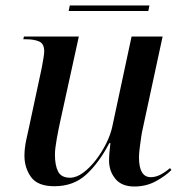

<svg xmlns="http://www.w3.org/2000/svg" viewBox="-20 -669 662 699"><path d="M469 10Q423 10 400 -18Q377 -46 377 -85Q377 -96 378.5 -114.5Q380 -133 382 -148H378Q341 -77 294.5 -34Q248 9 178 9Q117 9 93 -24.5Q69 -58 69 -102Q69 -127 75 -157Q81 -187 87 -212L132 -422Q135 -438 138 -456Q141 -474 141 -482Q141 -510 122.5 -518Q104 -526 76 -526H65L67 -536H267L199 -226Q193 -199 186.5 -163Q180 -127 180 -106Q180 -67 191.5 -44.5Q203 -22 235 -22Q258 -22 282.5 -40Q307 -58 329 -86.5Q351 -115 367 -147.5Q383 -180 389 -209L459 -536H572L500 -202Q497 -190 494 -170Q491 -150 488.5 -129.5Q486 -109 486 -96Q486 -24 529 -24Q546 -24 563 -32.5Q580 -41 599 -57L604 -50Q582 -28 547 -9Q512 10 469 10ZM230 -629 234 -649H524L520 -629Z"/></svg>

Font: Noto Serif Display Medium
Style: Italic
Weight: 500
Italic angle: -12°
Designer: Monotype Design Team
Foundry: Monotype Imaging Inc.
Version: Version 2.009